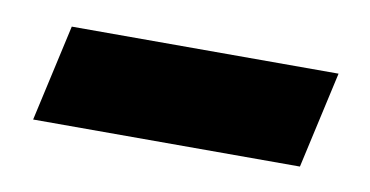

<svg xmlns="http://www.w3.org/2000/svg" viewBox="-30 -364 422 219"><g transform="rotate(10 181.0 -254.0)"><path d="M15 -198 40 -310H349L324 -198Z"/></g></svg>

Font: Platypi
Style: Bold Italic
Weight: 700
Italic angle: -13°
Designer: David Sargent
Foundry: Bolt Cutter Type
Version: Version 1.200; ttfautohint (v1.8.4.7-5d5b)